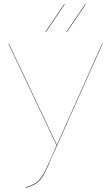

<svg xmlns="http://www.w3.org/2000/svg" viewBox="-20 -888 524 915"><path d="M252 -195Q247 -184 242 -172Q237 -160 231 -148Q203 -83 189 -57Q175 -31 156.5 -17Q138 -3 102 7L101 5Q136 -5 154.5 -19Q173 -33 187 -58.5Q201 -84 229 -147Q232 -155 250 -195L20 -680H22L251 -197L467 -680H469ZM288 -867 199 -736 197 -737 286 -868ZM388 -867 299 -736 297 -737 386 -868Z"/></svg>

Font: FiraGO Two
Style: Regular
Weight: 100
Designer: bBox Type
Foundry: bBox Type GmbH
Version: Version 1.001